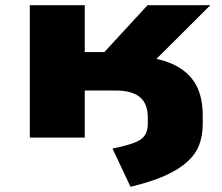

<svg xmlns="http://www.w3.org/2000/svg" viewBox="-20 -526 850 734"><path d="M479 188 410 42Q463 31 492.5 20Q522 9 533.5 -8.5Q545 -26 545 -52V-77Q545 -130 514.5 -155Q484 -180 421 -180H304V0H94V-506H304V-327H379L544 -506H784L517 -240L452 -314Q555 -313 621.5 -288.5Q688 -264 721.5 -214.5Q755 -165 755 -84V-52Q755 -9 742 26.5Q729 62 697 91.5Q665 121 612 145Q559 169 479 188Z"/></svg>

Font: Nunito Sans 7pt Expanded Black
Style: Regular
Weight: 900
Width: 7
Designer: Vernon Adams
Foundry: Vernon Adams
Version: Version 3.101;gftools[0.9.27]